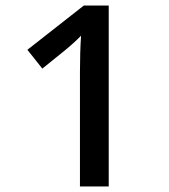

<svg xmlns="http://www.w3.org/2000/svg" viewBox="-20 -674 612 694"><path d="M373 0H269V-413Q269 -486 273 -545Q248 -519 211 -489L133 -426L79 -494L283 -654H373Z"/></svg>

Font: Noto Sans Telugu Medium
Style: Regular
Weight: 500
Designer: Jelle Bosma - Monotype Design Team
Foundry: Monotype Imaging Inc.
Version: Version 2.005; ttfautohint (v1.8.4.7-5d5b)